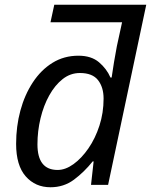

<svg xmlns="http://www.w3.org/2000/svg" viewBox="-20 -780 637 810"><path d="M193 10Q129 10 88.5 -36Q48 -82 48 -173Q48 -247 66 -313.5Q84 -380 118.5 -432.5Q153 -485 201.5 -515Q250 -545 311 -545Q365 -545 397.5 -517.5Q430 -490 446 -453H451Q456 -487 461 -518Q466 -549 473 -585L495 -686H193L209 -760H597L436 0H364L375 -99H371Q335 -54 292 -22Q249 10 193 10ZM223 -63Q256 -63 290 -87.5Q324 -112 353 -154Q382 -196 399.5 -250Q417 -304 417 -364Q417 -412 393.5 -442Q370 -472 317 -472Q277 -472 244.5 -446.5Q212 -421 188 -378Q164 -335 151 -281Q138 -227 138 -171Q138 -63 223 -63Z"/></svg>

Font: Manna Sans
Style: Italic
Weight: 400
Italic angle: -12°
Designer: Monotype Design Team
Foundry: Monotype Imaging Inc.
Version: Version 2.001.1; ttfautohint (v1.8.2)